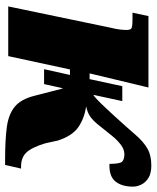

<svg xmlns="http://www.w3.org/2000/svg" viewBox="48 -634 599 734"><g transform="rotate(90 347.0 -267.5)"><path d="M245 -137 267 -236H246L195 0H5L86 -389Q92 -414 93.5 -428Q95 -442 95 -452Q95 -466 89.5 -470.5Q84 -475 55 -475H29L42 -536H315L261 -311H283L310 -436H367L343 -325Q354 -332 374 -352.5Q394 -373 425 -407Q468 -454 494.5 -485Q521 -516 547.5 -531.5Q574 -547 613 -547Q644 -547 661.5 -535.5Q679 -524 686.5 -508Q694 -492 694 -477Q694 -434 674 -409.5Q654 -385 607 -387Q607 -428 598 -436Q589 -444 570 -444Q552 -444 534 -430.5Q516 -417 499.5 -396.5Q483 -376 467 -356Q442 -323 424 -312Q406 -301 387 -298Q433 -291 466.5 -268Q500 -245 518 -189L528 -143Q543 -92 562.5 -70.5Q582 -49 617 -49H625L611 12H590Q516 12 467 5.5Q418 -1 389 -24.5Q360 -48 347 -99L324 -188Q323 -196 320 -203Q317 -210 319 -214L302 -137Z"/></g></svg>

Font: Noto Serif Black
Style: Italic
Weight: 900
Italic angle: -12°
Designer: Monotype Design Team
Foundry: Monotype Imaging Inc.
Version: Version 2.013